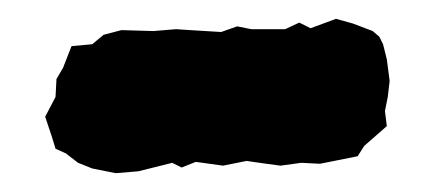

<svg xmlns="http://www.w3.org/2000/svg" viewBox="-20 -358 467 204"><path d="M389 -240 391 -224 367 -203 360 -192 320 -184 300 -185 278 -182 263 -184 242 -187 217 -182 188 -186 173 -180 163 -185 127 -176 103 -174 78 -179 63 -185 50 -195 39 -200 35 -213 28 -234 39 -255 40 -274 47 -286 56 -309 78 -311 90 -321 109 -326 143 -325 167 -327 182 -326 215 -324 232 -330 247 -327H283L298 -334L310 -328L337 -338L355 -333L376 -325L383 -319L387 -311L391 -295L394 -272L392 -255Z"/></svg>

Font: Winky Rough
Style: Bold Italic
Weight: 700
Italic angle: -8.97852°
Designer: Simon Atzbach
Foundry: typofactur
Version: Version 1.206; ttfautohint (v1.8.4.7-5d5b)